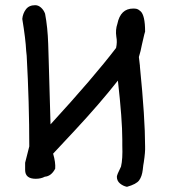

<svg xmlns="http://www.w3.org/2000/svg" viewBox="-20 -664 660 741"><path d="M470 57Q455 54 443 44Q431 34 431 18Q431 11 447 -21Q454 -50 452 -103V-125Q452 -202 435 -353Q365 -264 270 -162L185 -71Q195 -37 193 -13Q178 16 153 18Q138 26 118 26Q77 26 77 -8V-36L93 -99Q93 -267 83 -449L81 -468Q79 -512 66 -591Q68 -612 80 -628Q92 -644 116 -644Q128 -644 138.5 -634.5Q149 -625 154 -611Q164 -558 166 -495L168 -430L175 -184Q341 -365 428 -479Q433 -502 429 -522Q425 -549 433 -572Q445 -631 494 -631Q503 -631 508.5 -629.5Q514 -628 522.5 -620.5Q531 -613 535.5 -593.5Q540 -574 540 -542Q537 -533 533 -514.5Q529 -496 528 -493Q523 -466 516 -444L520 -410V-407Q540 -207 540 -99Q541 -78 535 -38Q533 -29 531 -9Q528 17 517 32Q506 47 470 57Z"/></svg>

Font: Excalifont
Style: Regular
Weight: 400
Designer: Your Own Font Foundry (Virgil); Ján Filípek / DizajnDesign (Excalifont, modifications)
Foundry: Your Own Font Foundry (Virgil); Ján Filípek / DizajnDesign (Excalifont, modifications)
Version: Version 1.000;Glyphs 3.2 (3227)